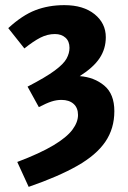

<svg xmlns="http://www.w3.org/2000/svg" viewBox="-20 -528 497 744"><path d="M91.1 196.1 46.9 99.6Q135.4 66.1 187 35.1Q238.6 4.1 260.4 -25.1Q282.3 -54.4 282.3 -82.4Q282.3 -110.3 265 -125.6Q247.6 -140.9 218.2 -140.9Q198.9 -140.9 179.5 -134.6Q160.1 -128.3 130.5 -112.9L86.8 -192.3Q157.3 -228.7 192.1 -254.6Q227 -280.4 238.1 -301.3Q249.3 -322.1 249.3 -342.6Q249.3 -368.2 233.6 -382.1Q217.9 -396.1 192.8 -396.1Q163.9 -396.1 136.7 -382.2Q109.6 -368.4 74.5 -340.3L12 -419Q66.4 -469 117.2 -488.5Q168.1 -508.1 229.4 -508.1Q302.9 -508.1 346.5 -473Q390 -437.8 390 -383.8Q390 -339 366.2 -303Q342.5 -267 289 -233Q345.1 -228.8 384.1 -196.3Q423.1 -163.7 423.1 -97.2Q423.1 -29.7 388.1 21.4Q353.2 72.6 280.1 114.2Q207.1 155.9 91.1 196.1Z"/></svg>

Font: Source Sans 3
Style: Regular
Weight: 200
Designer: Paul D. Hunt
Foundry: Adobe
Version: Version 3.046;hotconv 1.0.118;makeotfexe 2.5.65603